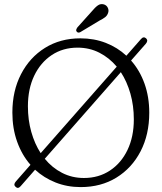

<svg xmlns="http://www.w3.org/2000/svg" viewBox="-20 -900 792 939"><path d="M56 13.5Q44 3 57.5 -12.5L129 -94Q87 -142 63.8 -207Q40.5 -272 40.5 -349.5Q40.5 -455.5 82.8 -537.2Q125 -619 200 -665.8Q275 -712.5 373 -712.5Q440.5 -712.5 497.5 -690.2Q554.5 -668 598 -627.5L669.5 -709Q682 -723.5 694.5 -712.5Q706 -701.5 693.5 -686.5L621 -604Q663.5 -556 686.8 -491Q710 -426 710 -349Q710 -242 667.5 -160Q625 -78 549.5 -31.5Q474 15 374.5 15Q308.5 15 251.8 -7.5Q195 -30 151.5 -70L81 10.5Q68 25.5 56 13.5ZM116.5 -380Q116.5 -313.5 133 -255Q149.5 -196.5 179 -151L551 -574Q514.5 -617.5 466 -642.2Q417.5 -667 359.5 -667Q287.5 -667 232.8 -630.5Q178 -594 147.2 -529.5Q116.5 -465 116.5 -380ZM634.5 -316Q634.5 -383 617.8 -442Q601 -501 571 -547L199 -123.5Q235 -79.5 283.8 -54.5Q332.5 -29.5 390.5 -29.5Q462.5 -29.5 517.5 -65.8Q572.5 -102 603.5 -166.5Q634.5 -231 634.5 -316ZM429 -844.5Q445 -864 458.5 -873.5Q472 -883 488 -878.5Q501 -874.5 507 -862.5Q513 -850.5 509 -838Q505 -824.5 494.5 -816.2Q484 -808 467 -799.5L373 -743Q361.5 -737 355 -745.5Q351 -750 353 -755.5Q355 -761 358.5 -766Z"/></svg>

Font: Fraunces 72pt SuperSoft Light
Style: Regular
Weight: 300
Version: Version 1.000;[0bf87f6ff]